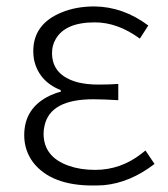

<svg xmlns="http://www.w3.org/2000/svg" viewBox="-20 -567 524 600"><path d="M269.5 12.7Q141.6 12.7 85 -57.6Q55.7 -95.7 55.7 -144.5Q55.7 -230.5 136.7 -268.6Q153.3 -276.4 169.9 -280.3V-285.2Q99.6 -313.5 85.9 -382.8Q84 -395.5 84 -407.2Q84 -492.2 172.9 -528.3Q217.8 -546.9 275.4 -546.9Q365.2 -545.9 443.4 -487.3L417 -446.3Q347.7 -497.1 276.4 -497.1Q182.6 -497.1 153.3 -443.4Q142.6 -424.8 142.6 -401.4Q142.6 -331.1 223.6 -309.6Q252 -302.7 287.1 -302.7Q323.2 -302.7 349.6 -304.7V-253.9Q302.7 -256.8 271.5 -256.8Q136.7 -256.8 119.1 -173.8Q116.2 -162.1 116.2 -149.4Q116.2 -76.2 195.3 -48.8Q231.4 -36.1 277.3 -36.1Q356.4 -36.1 420.9 -85.9Q427.7 -90.8 434.6 -96.7L462.9 -54.7Q386.7 3.9 304.7 11.7Q287.1 12.7 269.5 12.7Z"/></svg>

Font: Taipei Sans TC Beta Light
Style: Regular
Weight: 300
Designer: JT Foundry
Foundry: JT Foundry
Version: Version 1.000